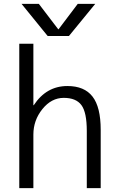

<svg xmlns="http://www.w3.org/2000/svg" viewBox="-20 -977 612 997"><path d="M80.1 0V-750H153.3V-430.7H155.3Q220.7 -530.3 330.1 -530.3Q418 -530.3 460.4 -475.6Q502.9 -420.9 502.9 -302.7V0H430.7V-296.9Q430.7 -393.6 402.8 -431.2Q375 -468.8 311 -468.8Q247.1 -468.8 200.2 -410.6Q153.3 -352.5 153.3 -278.3V0ZM91.8 -957H181.6L282.2 -825.2H284.2L383.8 -957H474.6L337.9 -790H227.5Z"/></svg>

Font: GenEi M Gothic v2 Regular
Style: Regular
Weight: 400
Version: Version 2.0